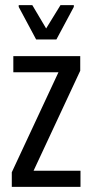

<svg xmlns="http://www.w3.org/2000/svg" viewBox="-20 -729 360 749"><path d="M26 0V-57L208 -447H32V-510H293V-453L111 -63H294V0ZM121 -575 53 -702V-709H106L160 -618L216 -709H268V-702L200 -575Z"/></svg>

Font: Saira ExtraCondensed Medium
Style: Regular
Weight: 500
Width: 2
Designer: Hector Gatti with collaboration of the Omnibus-Type team
Foundry: Omnibus-Type
Version: Version 1.101